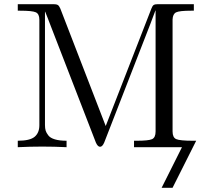

<svg xmlns="http://www.w3.org/2000/svg" viewBox="-20 -703 1012 917"><path d="M64.9 0V-30.8Q123 -30.8 145.5 -49.8Q168 -68.8 168 -105V-608.9Q168 -636.7 150.9 -644.3Q133.8 -651.9 76.2 -651.9H64.9V-683.1H234.9Q249 -683.1 255.6 -679.4Q262.2 -675.8 268.1 -662.1L484.9 -101.1L703.1 -662.1Q708 -675.3 714.1 -679.2Q720.2 -683.1 734.9 -683.1H905.8V-651.9H893.1Q836.9 -651.9 821 -644Q805.2 -636.2 804.2 -609.9V-75.2Q804.2 -46.4 821.5 -38.6Q838.9 -30.8 901.9 -30.8H917L804.2 193.8H752L849.1 0H620.1V-30.8H632.8Q689 -30.8 706.1 -38.3Q723.1 -45.9 723.1 -75.2V-652.8H722.2L698.2 -588.9L478 -22.9Q469.2 -2 458 -2Q446.8 -2 438 -22L221.2 -582Q217.3 -593.3 208.7 -614.7Q200.2 -636.2 195.8 -647H194.8V-106Q194.8 -89.8 198 -79.3Q201.2 -68.8 210.7 -56.4Q220.2 -43.9 242.2 -37.4Q264.2 -30.8 297.9 -30.8V0Q239.7 -2.9 182.1 -2.9Q124 -2.9 64.9 0Z"/></svg>

Font: CMU Serif Upright Italic
Style: UprightItalic
Weight: 500
Version: Version 0.7.0